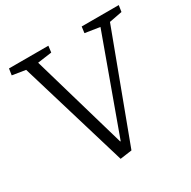

<svg xmlns="http://www.w3.org/2000/svg" viewBox="-159 -854 1012 1018"><g transform="rotate(-30 347.5 -345.5)"><path d="M340 -71H343L553 -649L463 -663L468 -701H695L689 -662L610 -647L368 0L296 10L98 -649L17 -662L23 -701H264L259 -662L172 -650Z"/></g></svg>

Font: Literata Light
Style: Italic
Weight: 300
Italic angle: -2°
Designer: Latin by Veronika Burian and Jose Scaglione. Greek by Irene Vlachou. Cyrillic by Vera Evstafieva
Foundry: TypeTogether
Version: Version 3.103;gftools[0.9.29]